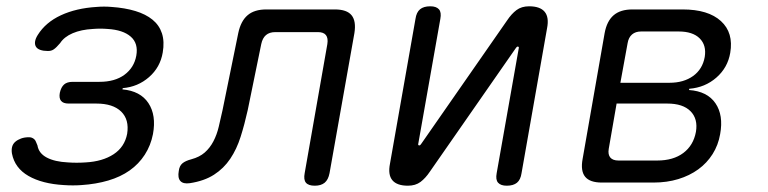

<svg xmlns="http://www.w3.org/2000/svg" viewBox="-20 -580 2440 610"><path d="M100 -469Q125 -509 173.5 -531.5Q222 -554 287 -558Q299 -559 310.5 -559Q322 -559 334 -558Q377 -555 410 -545Q443 -535 464.5 -517.5Q486 -500 494.5 -474Q503 -448 497 -413Q489 -366 453.5 -335Q418 -304 370 -300L369 -296Q426 -291 451.5 -252.5Q477 -214 466 -154Q459 -118 440 -88.5Q421 -59 392 -38.5Q363 -18 324 -6.5Q285 5 239 8Q226 9 211.5 9Q197 9 183 8Q114 4 70.5 -21Q27 -46 18 -92Q16 -104 18.5 -113.5Q21 -123 28.5 -129.5Q36 -136 47 -140Q58 -144 72 -144Q77 -144 81 -142.5Q85 -141 88.5 -138Q92 -135 94 -130Q96 -125 99 -118Q103 -93 128.5 -79.5Q154 -66 196 -64Q209 -63 223.5 -63Q238 -63 252 -64Q306 -67 341 -90Q376 -113 384 -155Q391 -200 365 -225.5Q339 -251 286 -251H198Q181 -251 174 -259.5Q167 -268 170 -285Q174 -303 183.5 -311.5Q193 -320 211 -320H296Q345 -320 375.5 -342.5Q406 -365 413 -403Q420 -442 395.5 -463.5Q371 -485 322 -488Q310 -489 298.5 -489Q287 -489 275 -488Q238 -486 211 -474.5Q184 -463 171 -443Q165 -436 160 -431Q155 -426 150.5 -423Q146 -420 141.5 -419Q137 -418 132 -418Q118 -418 108 -421.5Q98 -425 94 -432Q90 -439 91.5 -448.5Q93 -458 100 -469Z M737 -475Q745 -513 766.5 -531.5Q788 -550 826 -550H1044Q1082 -550 1097 -531.5Q1112 -513 1106 -475L1027 -30Q1023 -9 1011.5 0.5Q1000 10 980 10Q960 10 952 0.5Q944 -9 948 -30L1020 -440Q1023 -459 1015.5 -468.5Q1008 -478 990 -478H855Q836 -478 825 -468.5Q814 -459 810 -440L767 -230Q757 -185 744.5 -145.5Q732 -106 711.5 -75.5Q691 -45 660 -25Q629 -5 583 2Q562 5 553 -5Q544 -15 548 -37Q550 -53 559.5 -61Q569 -69 588 -74Q614 -81 630.5 -95.5Q647 -110 658 -131Q669 -152 675 -177.5Q681 -203 687 -230Z M1219 -60 1300 -520Q1303 -541 1314.5 -550.5Q1326 -560 1347 -560Q1366 -560 1374.5 -550.5Q1383 -541 1379 -520L1309 -124Q1308 -121 1309 -119.5Q1310 -118 1312 -118Q1314 -118 1315.5 -119.5Q1317 -121 1319 -124L1591 -515Q1605 -536 1621 -548Q1637 -560 1661 -560Q1696 -560 1710.5 -542.5Q1725 -525 1718 -490L1637 -30Q1634 -9 1622.5 0.5Q1611 10 1590 10Q1571 10 1562.5 0.5Q1554 -9 1558 -30L1628 -426Q1629 -429 1628 -430.5Q1627 -432 1625 -432Q1623 -432 1621.5 -430.5Q1620 -429 1618 -426L1346 -35Q1332 -14 1316 -2Q1300 10 1276 10Q1241 10 1226.5 -7.5Q1212 -25 1219 -60Z M1892 0Q1854 0 1839 -18.5Q1824 -37 1831 -75L1901 -475Q1908 -513 1929.5 -531.5Q1951 -550 1989 -550H2149Q2230 -550 2270.5 -513Q2311 -476 2300 -412Q2292 -365 2256 -333.5Q2220 -302 2170 -298L2169 -294Q2227 -290 2253 -252Q2279 -214 2268 -154Q2262 -119 2244 -90.5Q2226 -62 2198.5 -42Q2171 -22 2135 -11Q2099 0 2056 0ZM1939 -251 1914 -107Q1911 -89 1919 -79.5Q1927 -70 1945 -70H2068Q2119 -70 2151 -94Q2183 -118 2191 -161Q2198 -202 2174 -226.5Q2150 -251 2100 -251ZM2017 -480Q1999 -480 1988 -470.5Q1977 -461 1974 -443L1951 -317H2107Q2152 -317 2182 -338.5Q2212 -360 2219 -399Q2225 -436 2203 -458Q2181 -480 2136 -480Z"/></svg>

Font: Maple Mono Light
Style: Italic
Weight: 300
Italic angle: -10°
Monospace: yes
Designer: subframe7536
Version: Version 7.000